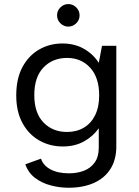

<svg xmlns="http://www.w3.org/2000/svg" viewBox="-20 -718 672 930"><path d="M312.1 191.4Q268.3 191.4 225.3 179.9Q182.3 168.5 149.6 143.6Q116.9 118.8 102.6 77.9L178.5 50.5Q189.6 83.7 225 102.6Q260.3 121.5 314.4 121.5Q354.4 121.5 387 108.8Q419.6 96.2 439 68.6Q458.4 41.1 458.4 -2.5V-96.7Q430.1 -56.7 386 -32.6Q341.8 -8.5 284.2 -8.5Q221.1 -8.5 169.8 -37.9Q118.5 -67.2 88.6 -122.5Q58.7 -177.8 58.7 -255.7Q58.7 -337.2 88.6 -392.9Q118.5 -448.7 169.4 -478Q220.3 -507.4 282.5 -507.4Q341.8 -507.4 387.1 -481.3Q432.3 -455.2 458.4 -413.5L474.1 -496H543.4V-9Q543.4 56.3 514.5 101.1Q485.6 145.9 433.5 168.7Q381.5 191.4 312.1 191.4ZM304.7 -78.8Q351.3 -78.8 386.3 -99.7Q421.3 -120.6 440.8 -160.1Q460.4 -199.6 460.4 -256.1Q460.4 -341.6 417.2 -389.5Q374 -437.4 304.7 -437.4Q234.9 -437.4 190.5 -391Q146.1 -344.6 146.1 -257.5Q146.1 -171.1 190.5 -124.9Q234.9 -78.8 304.7 -78.8ZM310.9 -589.1Q289.1 -589.1 272.7 -605.1Q256.4 -621 256.4 -643.7Q256.4 -666.4 272.7 -682.3Q289.1 -698.3 310.9 -698.3Q332.8 -698.3 349.2 -682.3Q365.5 -666.4 365.5 -643.7Q365.5 -621 349.2 -605.1Q332.8 -589.1 310.9 -589.1Z"/></svg>

Font: Atkinson Hyperlegible Mono ExtraLight
Style: Regular
Weight: 200
Monospace: yes
Designer: Elliott Scott, Megan Eiswerth, Linus Boman, Theodore Petrosky, Letters from Sweden
Foundry: Applied Design Works, Letters from Sweden
Version: Version 2.001